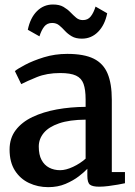

<svg xmlns="http://www.w3.org/2000/svg" viewBox="-20 -800 584 832"><path d="M189 11Q144 11 105.8 -7Q67.5 -25 44.5 -61.2Q21.5 -97.5 21.5 -152Q21.5 -201 48 -236Q74.5 -271 120.8 -293Q167 -315 226.2 -325.8Q285.5 -336.5 351 -337V-369Q351 -411.5 342 -436.5Q333 -461.5 309.2 -472.5Q285.5 -483.5 241 -483.5Q183 -483.5 139.5 -465.8Q96 -448 72 -435.5L44.5 -492Q55.5 -501.5 89 -519.2Q122.5 -537 170.2 -551.8Q218 -566.5 271.5 -566.5Q344 -566.5 386 -545.8Q428 -525 446.2 -481.2Q464.5 -437.5 464.5 -368V-54.5H521.5V-6Q510.5 -3.5 491 0Q471.5 3.5 449.8 6.2Q428 9 410 9Q381 9 369.8 0.2Q358.5 -8.5 358.5 -38.5V-68.5Q346 -55 321.8 -36.2Q297.5 -17.5 264 -3.2Q230.5 11 189 11ZM240.5 -62.5Q265.5 -62.5 296.5 -77Q327.5 -91.5 351 -112.5V-281.5Q281 -281 236 -265.5Q191 -250 169.5 -223.8Q148 -197.5 148 -165Q148 -129.5 160 -107Q172 -84.5 193 -73.5Q214 -62.5 240.5 -62.5ZM100.5 -671Q111 -722.5 140 -751.5Q169 -780.5 209.5 -780.5Q237.5 -780.5 255 -770.2Q272.5 -760 285.2 -746.8Q298 -733.5 310.2 -723.2Q322.5 -713 338.5 -713Q360.5 -712.5 373.2 -728.8Q386 -745 394 -771.5L444.5 -742.5Q434.5 -692 405.2 -662.2Q376 -632.5 335 -632.5Q308 -632.5 290.8 -642.8Q273.5 -653 261.2 -666.5Q249 -680 236.5 -690.2Q224 -700.5 206 -700.5Q184 -700.5 171.5 -684.5Q159 -668.5 151 -642.5Z"/></svg>

Font: Merriweather 20pt SemiBold
Style: Regular
Weight: 600
Version: Version 2.100